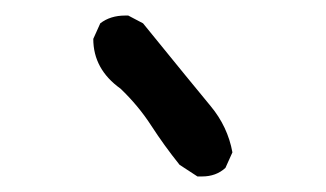

<svg xmlns="http://www.w3.org/2000/svg" viewBox="-20 -833 419 247"><path d="M240 -606H234L211 -621Q191 -646 174.5 -671.5Q158 -697 135 -719Q100 -744 100 -783L109 -803Q122 -813 141 -813H145L164 -803Q229 -723 251 -696.5Q273 -670 279 -637L270 -617Q258 -606 240 -606Z"/></svg>

Font: Xiaolai SC
Style: Regular
Weight: 400
Designer: Nozomi Seto 瀬戸のぞみ
Version: Version 3.11;December 4, 2020;FontCreator 13.0.0.2613 64-bit